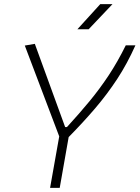

<svg xmlns="http://www.w3.org/2000/svg" viewBox="-20 -914 679 934"><path d="M223.6 0 268.1 -250.5 100.6 -692.4 149.4 -700.7 296.9 -295.9H305.7Q365.7 -361.3 415.5 -421.6Q465.3 -481.9 508.8 -547.6Q552.2 -613.3 591.8 -693.4H638.7Q599.1 -604.5 550.3 -530Q501.5 -455.6 442.9 -387Q384.3 -318.4 314 -247.1L270.5 0ZM356.4 -771.5 467.8 -894H527.3L411.1 -771.5Z"/></svg>

Font: Cascadia Mono PL ExtraLight
Style: Italic
Weight: 200
Italic angle: -10°
Monospace: yes
Designer: Aaron Bell
Foundry: Saja Typeworks
Version: Version 2404.023; ttfautohint (v1.8.4)